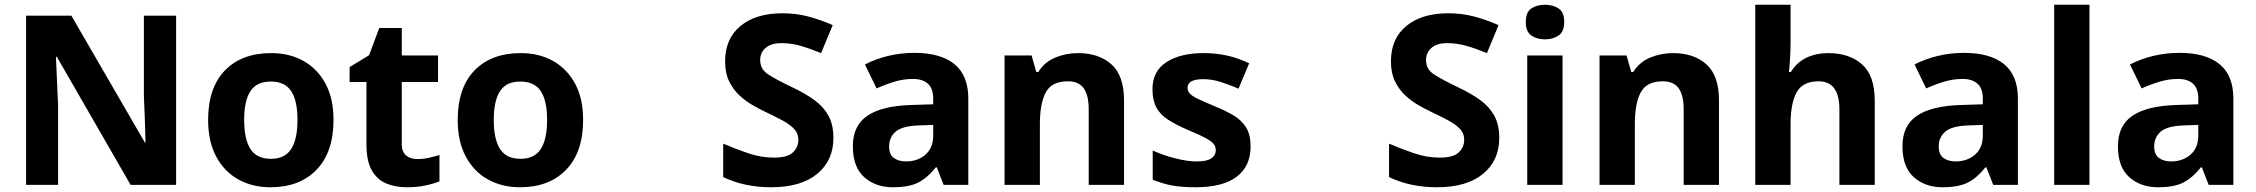

<svg xmlns="http://www.w3.org/2000/svg" viewBox="-20 -780 9517 810"><path d="M723 0H531L220 -540H216Q218 -489 220.5 -438Q223 -387 225 -336V0H90V-714H281L591 -179H594Q593 -229 591 -278Q589 -327 587 -376V-714H723Z M1387 -274Q1387 -138 1315.5 -64Q1244 10 1121 10Q1045 10 985.5 -23Q926 -56 892 -119.5Q858 -183 858 -274Q858 -410 929 -483Q1000 -556 1124 -556Q1201 -556 1260 -523Q1319 -490 1353 -427.5Q1387 -365 1387 -274ZM1010 -274Q1010 -193 1036.5 -151.5Q1063 -110 1123 -110Q1182 -110 1208.5 -151.5Q1235 -193 1235 -274Q1235 -355 1208.5 -395.5Q1182 -436 1122 -436Q1063 -436 1036.5 -395.5Q1010 -355 1010 -274Z M1740 -109Q1765 -109 1788 -114Q1811 -119 1834 -126V-15Q1810 -5 1774.5 2.5Q1739 10 1697 10Q1648 10 1609.5 -6Q1571 -22 1548.5 -61.5Q1526 -101 1526 -171V-434H1455V-497L1537 -547L1580 -662H1675V-546H1828V-434H1675V-171Q1675 -140 1693 -124.5Q1711 -109 1740 -109Z M2440 -274Q2440 -138 2368.5 -64Q2297 10 2174 10Q2098 10 2038.5 -23Q1979 -56 1945 -119.5Q1911 -183 1911 -274Q1911 -410 1982 -483Q2053 -556 2177 -556Q2254 -556 2313 -523Q2372 -490 2406 -427.5Q2440 -365 2440 -274ZM2063 -274Q2063 -193 2089.5 -151.5Q2116 -110 2176 -110Q2235 -110 2261.5 -151.5Q2288 -193 2288 -274Q2288 -355 2261.5 -395.5Q2235 -436 2175 -436Q2116 -436 2089.5 -395.5Q2063 -355 2063 -274Z M3496 -198Q3496 -103 3427.5 -46.5Q3359 10 3233 10Q3120 10 3031 -33V-174Q3082 -152 3136.5 -133.5Q3191 -115 3245 -115Q3301 -115 3324.5 -136.5Q3348 -158 3348 -191Q3348 -218 3329.5 -237Q3311 -256 3280 -272.5Q3249 -289 3209 -308Q3184 -320 3155 -336.5Q3126 -353 3099.5 -377.5Q3073 -402 3056 -437Q3039 -472 3039 -521Q3039 -617 3104 -670.5Q3169 -724 3281 -724Q3337 -724 3387.5 -711Q3438 -698 3493 -674L3444 -556Q3395 -576 3356 -587Q3317 -598 3276 -598Q3233 -598 3210 -578Q3187 -558 3187 -526Q3187 -488 3221 -466Q3255 -444 3322 -412Q3377 -386 3415.5 -358Q3454 -330 3475 -292Q3496 -254 3496 -198Z M3838 -557Q3948 -557 4006.5 -509.5Q4065 -462 4065 -364V0H3961L3932 -74H3928Q3893 -30 3854 -10Q3815 10 3747 10Q3674 10 3626 -32.5Q3578 -75 3578 -163Q3578 -250 3639 -291.5Q3700 -333 3822 -337L3917 -340V-364Q3917 -407 3894.5 -427Q3872 -447 3832 -447Q3792 -447 3754 -435.5Q3716 -424 3678 -407L3629 -508Q3673 -531 3726.5 -544Q3780 -557 3838 -557ZM3859 -251Q3787 -249 3759 -225Q3731 -201 3731 -162Q3731 -128 3751 -113.5Q3771 -99 3803 -99Q3851 -99 3884 -127.5Q3917 -156 3917 -208V-253Z M4528 -556Q4616 -556 4669 -508.5Q4722 -461 4722 -356V0H4573V-319Q4573 -378 4552 -407.5Q4531 -437 4485 -437Q4417 -437 4392 -390.5Q4367 -344 4367 -257V0H4218V-546H4332L4352 -476H4360Q4386 -518 4431.5 -537Q4477 -556 4528 -556Z M5256 -162Q5256 -79 5197.5 -34.5Q5139 10 5023 10Q4966 10 4925 2.5Q4884 -5 4843 -22V-145Q4887 -125 4938 -112Q4989 -99 5028 -99Q5072 -99 5090.5 -112Q5109 -125 5109 -146Q5109 -160 5101.5 -171Q5094 -182 5069 -196Q5044 -210 4991 -232Q4940 -254 4907 -275.5Q4874 -297 4858 -327.5Q4842 -358 4842 -404Q4842 -480 4901 -518Q4960 -556 5058 -556Q5109 -556 5155 -546Q5201 -536 5250 -513L5205 -406Q5165 -423 5129 -434.5Q5093 -446 5056 -446Q4990 -446 4990 -410Q4990 -397 4998.5 -386.5Q5007 -376 5031.5 -364Q5056 -352 5104 -332Q5151 -313 5185 -292.5Q5219 -272 5237.5 -241.5Q5256 -211 5256 -162Z M6305 -198Q6305 -103 6236.5 -46.5Q6168 10 6042 10Q5929 10 5840 -33V-174Q5891 -152 5945.5 -133.5Q6000 -115 6054 -115Q6110 -115 6133.5 -136.5Q6157 -158 6157 -191Q6157 -218 6138.5 -237Q6120 -256 6089 -272.5Q6058 -289 6018 -308Q5993 -320 5964 -336.5Q5935 -353 5908.5 -377.5Q5882 -402 5865 -437Q5848 -472 5848 -521Q5848 -617 5913 -670.5Q5978 -724 6090 -724Q6146 -724 6196.5 -711Q6247 -698 6302 -674L6253 -556Q6204 -576 6165 -587Q6126 -598 6085 -598Q6042 -598 6019 -578Q5996 -558 5996 -526Q5996 -488 6030 -466Q6064 -444 6131 -412Q6186 -386 6224.5 -358Q6263 -330 6284 -292Q6305 -254 6305 -198Z M6498 -760Q6531 -760 6555 -744.5Q6579 -729 6579 -687Q6579 -646 6555 -630Q6531 -614 6498 -614Q6464 -614 6440.5 -630Q6417 -646 6417 -687Q6417 -729 6440.5 -744.5Q6464 -760 6498 -760ZM6572 -546V0H6423V-546Z M7038 -556Q7126 -556 7179 -508.5Q7232 -461 7232 -356V0H7083V-319Q7083 -378 7062 -407.5Q7041 -437 6995 -437Q6927 -437 6902 -390.5Q6877 -344 6877 -257V0H6728V-546H6842L6862 -476H6870Q6896 -518 6941.5 -537Q6987 -556 7038 -556Z M7534 -605Q7534 -565 7531.5 -528Q7529 -491 7527 -476H7535Q7561 -518 7602 -537Q7643 -556 7693 -556Q7782 -556 7835.5 -508.5Q7889 -461 7889 -356V0H7740V-319Q7740 -437 7652 -437Q7585 -437 7559.5 -390.5Q7534 -344 7534 -257V0H7385V-760H7534Z M8266 -557Q8376 -557 8434.5 -509.5Q8493 -462 8493 -364V0H8389L8360 -74H8356Q8321 -30 8282 -10Q8243 10 8175 10Q8102 10 8054 -32.5Q8006 -75 8006 -163Q8006 -250 8067 -291.5Q8128 -333 8250 -337L8345 -340V-364Q8345 -407 8322.5 -427Q8300 -447 8260 -447Q8220 -447 8182 -435.5Q8144 -424 8106 -407L8057 -508Q8101 -531 8154.5 -544Q8208 -557 8266 -557ZM8287 -251Q8215 -249 8187 -225Q8159 -201 8159 -162Q8159 -128 8179 -113.5Q8199 -99 8231 -99Q8279 -99 8312 -127.5Q8345 -156 8345 -208V-253Z M8795 0H8646V-760H8795Z M9175 -557Q9285 -557 9343.5 -509.5Q9402 -462 9402 -364V0H9298L9269 -74H9265Q9230 -30 9191 -10Q9152 10 9084 10Q9011 10 8963 -32.5Q8915 -75 8915 -163Q8915 -250 8976 -291.5Q9037 -333 9159 -337L9254 -340V-364Q9254 -407 9231.5 -427Q9209 -447 9169 -447Q9129 -447 9091 -435.5Q9053 -424 9015 -407L8966 -508Q9010 -531 9063.5 -544Q9117 -557 9175 -557ZM9196 -251Q9124 -249 9096 -225Q9068 -201 9068 -162Q9068 -128 9088 -113.5Q9108 -99 9140 -99Q9188 -99 9221 -127.5Q9254 -156 9254 -208V-253Z"/></svg>

Font: Noto Sans Sinhala
Style: Bold
Weight: 700
Designer: Jelle Bosma - Monotype Design Team
Foundry: Monotype Imaging Inc.
Version: Version 2.006; ttfautohint (v1.8.4.7-5d5b)